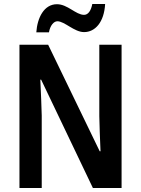

<svg xmlns="http://www.w3.org/2000/svg" viewBox="-20 -937 703 957"><path d="M161 -776H224C230 -810 248 -831 266 -831C302 -831 350 -777 399 -777C454 -777 499 -826 504 -917H440C434 -885 420 -863 399 -863C358 -863 317 -916 264 -916C199 -916 166 -848 161 -776ZM586 0V-714H475V-358C476 -305 478 -255 481 -183H477L220 -714H77V0H188V-361C186 -414 185 -467 181 -540H185L443 0Z"/></svg>

Font: Noto Sans Tamil Condensed SemiBold
Style: Regular
Weight: 600
Width: 3
Designer: Jelle Bosma - Monotype Design Team
Foundry: Monotype Imaging Inc.
Version: Version 2.004